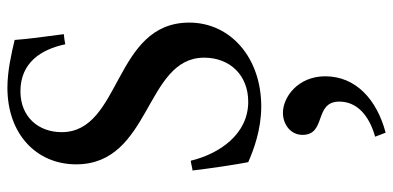

<svg xmlns="http://www.w3.org/2000/svg" viewBox="-298 -432 1086 531"><g transform="rotate(-90 245.5 -166.0)"><path d="M199.5 73C166.5 73 138.5 95 138.5 127C138.5 194 230.5 158 230.5 229C230.5 277 193.5 311 133.5 328L144.5 357C235.5 333 300.5 275 300.5 190C300.5 115 243.5 73 199.5 73ZM417 -533C409 -594 404 -629 401 -669C363 -678 315 -689 269 -689C140 -689 57 -608 57 -499C57 -291 352 -309 352 -145C352 -73 303 -23 230 -23C140 -23 86 -103 67 -182C58 -181 49 -178 40 -177C46 -126 56 -59 63 -23C97 -8 153 13 217 13C353 13 449 -73 449 -186C449 -396 146 -373 146 -539C146 -603 188 -653 259 -653C338 -653 375 -596 389 -529C399 -531 407 -532 417 -533Z"/></g></svg>

Font: Sibila
Style: Regular
Weight: 400
Designer: Stefan Peev
Foundry: Context Ltd
Version: Version 1.000